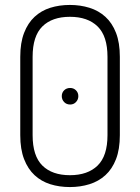

<svg xmlns="http://www.w3.org/2000/svg" viewBox="-20 -751 567 777"><path d="M263 6Q220 6 183.5 -5.5Q147 -17 120 -42Q93 -67 77.5 -107Q62 -147 62 -204V-521Q62 -578 77.5 -618Q93 -658 120 -683Q147 -708 183.5 -719.5Q220 -731 263 -731Q305 -731 342 -719.5Q379 -708 406.5 -683Q434 -658 449.5 -618Q465 -578 465 -521V-204Q465 -147 449.5 -107Q434 -67 406.5 -42Q379 -17 342 -5.5Q305 6 263 6ZM415 -521Q415 -605 375 -644Q335 -683 263 -683Q191 -683 151.5 -644Q112 -605 112 -521V-204Q112 -120 151.5 -81Q191 -42 263 -42Q335 -42 375 -81Q415 -120 415 -204ZM264 -395Q278 -395 287.5 -385.5Q297 -376 297 -362Q297 -348 287.5 -338Q278 -328 264 -328Q249 -328 239.5 -338Q230 -348 230 -362Q230 -376 239.5 -385.5Q249 -395 264 -395Z"/></svg>

Font: AkaAcidDosis
Style: Light
Weight: 300
Designer: Edgar Tolentino, Pablo Impallari, Igino Marini, Aka-Acid
Foundry: Edgar Tolentino, Pablo Impallari, Igino Marini, Aka-Acid
Version: Version 1.007